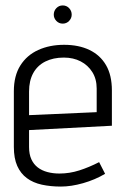

<svg xmlns="http://www.w3.org/2000/svg" viewBox="-20 -675 462 707"><path d="M211 -655Q197 -655 187.5 -645Q178 -635 178 -621Q178 -608 187.5 -598Q197 -588 211 -588Q225 -588 234.5 -598Q244 -608 244 -621Q244 -635 234.5 -645Q225 -655 211 -655ZM87 -134V-196L392 -212V-342Q392 -398 370.5 -435Q349 -472 309.5 -491Q270 -510 216 -510Q163 -510 121 -491Q79 -472 55 -434Q31 -396 31 -339V-134Q31 -92 43.5 -64Q56 -36 79 -19Q102 -2 134 5Q166 12 204 12Q242 12 286 -0.5Q330 -13 367 -35L345 -78Q308 -59 272 -47.5Q236 -36 199 -36Q175 -36 154.5 -41.5Q134 -47 119 -58.5Q104 -70 95.5 -88.5Q87 -107 87 -134ZM336 -349V-262L87 -251V-338Q87 -378 102.5 -406Q118 -434 147 -448.5Q176 -463 215 -463Q250 -463 277 -449Q304 -435 320 -409.5Q336 -384 336 -349Z"/></svg>

Font: Advent Pro
Style: Regular
Weight: 400
Designer: VivaRado, Andreas Kalpakidis
Foundry: VivaRado, Andreas Kalpakidis
Version: Version 3.000